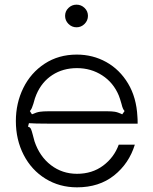

<svg xmlns="http://www.w3.org/2000/svg" viewBox="-20 -793 657 823"><path d="M48 -274Q48 -351 80 -416Q112 -481 171.5 -520Q231 -559 309 -559Q378 -559 435.5 -527Q493 -495 529 -435Q565 -375 569 -293Q570 -284 570 -263H186Q129 -263 104 -265L100 -250Q109 -248 112.5 -240.5Q116 -233 120 -217Q125 -196 128 -187Q150 -122 198.5 -85Q247 -48 310 -48Q375 -48 422 -83Q469 -118 489 -173H558Q533 -92 469 -41Q405 10 310 10Q235 10 175 -27Q115 -64 81.5 -129Q48 -194 48 -274ZM117 -303Q137 -312 151.5 -314Q166 -316 186 -316H441Q459 -316 472 -314Q485 -312 504 -303L514 -317Q506 -325 501 -347Q494 -372 489 -384Q466 -439 418 -470Q370 -501 310 -501Q250 -501 204.5 -471.5Q159 -442 136 -388Q130 -375 123 -348Q120 -338 116.5 -330Q113 -322 108 -317ZM259 -725Q259 -745 273.5 -759Q288 -773 308 -773Q328 -773 342.5 -759Q357 -745 357 -725Q357 -705 342.5 -690.5Q328 -676 308 -676Q288 -676 273.5 -690.5Q259 -705 259 -725Z"/></svg>

Font: Open Sauce Sans Light
Style: Regular
Weight: 300
Designer: Alfredo Marco Pradil
Foundry: Creative Sauce Fz LLC
Version: Version 1.477